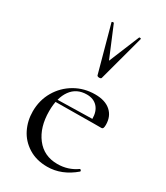

<svg xmlns="http://www.w3.org/2000/svg" viewBox="-185 -810 779 901"><g transform="rotate(30 204.0 -359.0)"><path d="M36 -180Q36 -240 64.5 -289Q93 -338 142 -366.5Q191 -395 251 -395Q305 -395 335 -368.5Q365 -342 365 -296Q365 -284 362.5 -278.5Q360 -273 353 -273H295L296 -288Q296 -329 275 -352Q254 -375 217 -375Q162 -375 132 -333.5Q102 -292 102 -219Q102 -132 144 -77.5Q186 -23 259 -23Q317 -23 363 -56H364Q367 -56 369.5 -52.5Q372 -49 370 -46Q302 12 224 12Q165 12 122 -15Q79 -42 57.5 -85.5Q36 -129 36 -180ZM83 -284 311 -289V-273L84 -271ZM158 -729 227 -564 295 -729Q297 -731 301.5 -730Q306 -729 305 -726L238 -477Q236 -472 227 -472Q218 -472 215 -477L147 -726Q146 -729 151.5 -730Q157 -731 158 -729Z"/></g></svg>

Font: Cormorant
Style: Regular
Weight: 400
Designer: Christian Thalmann (Catharsis Fonts)
Foundry: Catharsis Fonts
Version: Version 4.000